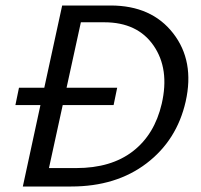

<svg xmlns="http://www.w3.org/2000/svg" viewBox="-20 -678 729 698"><path d="M382 -658Q531 -658 609.5 -557Q688 -456 655 -309Q623 -168 512.5 -84Q402 0 239 0H63L127 -296H36L49 -359H141L206 -658ZM568 -301Q597 -427 538.5 -512Q480 -597 359 -597H274L222 -359H406L393 -296H208L158 -67H257Q384 -67 463 -128Q542 -189 568 -301Z"/></svg>

Font: EauTest Medium
Style: Italic
Weight: 500
Italic angle: -12°
Designer: Christian Thalmann (Catharsis Fonts)
Version: Version 0.001;PS 000.001;hotconv 1.0.88;makeotf.lib2.5.64775